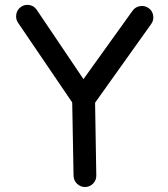

<svg xmlns="http://www.w3.org/2000/svg" viewBox="-20 -709 678 775"><path d="M323.7 45.9Q304.7 45.9 291 32.7Q277.3 19.5 276.9 0.5L271.5 -295.4L53.2 -616.7Q42.5 -632.3 45.7 -651.1Q48.8 -669.9 64 -680.7Q79.6 -691.9 98.4 -688.7Q117.2 -685.5 127.9 -669.9L316.9 -389.6L514.6 -665Q525.4 -680.7 544.4 -684.1Q563.5 -687.5 579.1 -676.8Q594.7 -666.5 598.1 -647.5Q601.6 -628.4 590.8 -612.8L363.8 -294.4L368.7 -1Q369.1 18.1 356 31.7Q342.8 45.4 323.7 45.9Z"/></svg>

Font: Mikhak-DS1-FD Medium
Style: Regular
Weight: 500
Designer: Amin Abedi
Version: Version 3.2